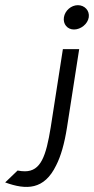

<svg xmlns="http://www.w3.org/2000/svg" viewBox="-128 -641 364 742"><path d="M89 -2C107 -37 121 -85 131 -149L178 -451H115L68 -149C50 -38 30 21 -32 21C-41 21 -49 20 -60 18L-108 64C-26 94 43 93 89 -2ZM158 -527C184 -527 211 -548 215 -574C219 -600 199 -621 173 -621C147 -621 123 -600 119 -574C115 -548 132 -527 158 -527Z"/></svg>

Font: Charger Pro
Style: LitExtObl
Weight: 300
Designer: Jasper
Foundry: Cannot Into Space Fonts
Version: Version 1.09